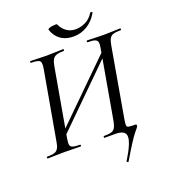

<svg xmlns="http://www.w3.org/2000/svg" viewBox="-172 -912 1081 1231"><g transform="rotate(-20 368.0 -296.0)"><path d="M491 197Q490 199 484.5 196.5Q479 194 480 190Q514 135 529.5 97.5Q545 60 542.5 39Q540 18 521.5 9Q503 0 471 0H398Q396 0 396 -6Q396 -12 398 -12Q433 -12 450.5 -17.5Q468 -23 476.5 -39Q485 -55 490 -83L571 -544Q577 -573 574 -587.5Q571 -602 556 -607.5Q541 -613 507 -613Q503 -613 503 -619Q503 -625 507 -625Q530 -625 557.5 -623.5Q585 -622 620 -622Q651 -622 680.5 -623.5Q710 -625 732 -625Q736 -625 736 -619Q736 -613 732 -613Q699 -613 681.5 -607.5Q664 -602 655.5 -586.5Q647 -571 642 -542L561 -79Q555 -45 555 -31Q555 -17 568 -14.5Q581 -12 613 -12Q618 -12 620.5 -8.5Q623 -5 621 0Q620 5 614 12Q608 19 593.5 37Q579 55 554.5 93Q530 131 491 197ZM12 0Q8 0 8 -6Q8 -12 12 -12Q45 -12 62 -17.5Q79 -23 88 -39Q97 -55 101 -83L183 -546Q191 -589 180 -601Q169 -613 121 -613Q117 -613 117 -619Q117 -625 121 -625Q144 -625 171.5 -623.5Q199 -622 228 -622Q265 -622 293.5 -623.5Q322 -625 344 -625Q347 -625 347 -619Q347 -613 344 -613Q311 -613 293 -606.5Q275 -600 266.5 -584Q258 -568 253 -539L172 -79Q167 -50 169.5 -36Q172 -22 188 -17Q204 -12 236 -12Q240 -12 240 -6Q240 0 236 0Q213 0 185 -1Q157 -2 122 -2Q91 -2 62 -1Q33 0 12 0ZM143 -72 128 -88 606 -558 620 -542ZM436 -678Q399 -678 371 -690.5Q343 -703 325 -725Q307 -747 299 -774Q298 -779 306.5 -782.5Q315 -786 327.5 -788Q340 -790 350.5 -790Q361 -790 362 -787Q376 -755 402.5 -736Q429 -717 465 -717Q497 -717 530.5 -732.5Q564 -748 587 -785Q589 -790 596 -786.5Q603 -783 601 -780Q572 -730 529.5 -704Q487 -678 436 -678Z"/></g></svg>

Font: Cormorant Medium
Style: Italic
Weight: 500
Italic angle: -10°
Designer: Christian Thalmann (Catharsis Fonts)
Foundry: Catharsis Fonts
Version: Version 4.000